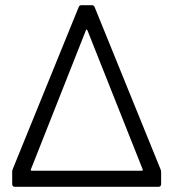

<svg xmlns="http://www.w3.org/2000/svg" viewBox="-20 -720 669 740"><path d="M37 0H591C597 0 601 -4 601 -10V-55C601 -59 601 -62 599 -67L345 -692C343 -698 339 -700 334 -700H294C289 -700 285 -698 283 -692L29 -68C27 -63 27 -60 27 -56V-10C27 -4 31 0 37 0ZM99 -67 311 -603C312 -607 316 -607 317 -603L530 -67C531 -65 530 -62 527 -62H102C99 -62 98 -65 99 -67Z"/></svg>

Font: Elastic
Style: elastic
Weight: 400
Designer: Jeremy Tribby
Foundry: Tribby Type
Version: Version 1.422;hotconv 1.0.109;makeotfexe 2.5.65596